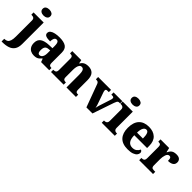

<svg xmlns="http://www.w3.org/2000/svg" viewBox="145 -1993 3452 3452"><g transform="rotate(45 1871.0 -267.0)"><path d="M-23 240V172H-16Q21 172 46 156Q71 140 84 101.5Q97 63 97 -4V-413Q97 -442 86 -456Q75 -470 57.5 -474.5Q40 -479 18 -479H15V-536H272V8Q272 97 237 148Q202 199 140 219.5Q78 240 -1 240ZM181 -622Q140 -622 112 -641Q84 -660 84 -698Q84 -738 112 -756Q140 -774 181 -774Q220 -774 249 -756Q278 -738 278 -698Q278 -660 249 -641Q220 -622 181 -622Z M563 10Q520 10 484 -8Q448 -26 427 -62.5Q406 -99 406 -154Q406 -236 461.5 -275Q517 -314 628 -318L710 -321V-375Q710 -410 705 -434.5Q700 -459 688 -472Q676 -485 654 -485Q633 -485 620 -472Q607 -459 600.5 -435Q594 -411 594 -377Q521 -377 484.5 -392.5Q448 -408 448 -446Q448 -484 477.5 -506.5Q507 -529 556 -539.5Q605 -550 664 -550Q775 -550 830 -512.5Q885 -475 885 -382V-128Q885 -101 890.5 -85.5Q896 -70 909.5 -63.5Q923 -57 945 -57H949V0H742L719 -62H710Q688 -35 668.5 -19.5Q649 -4 624.5 3Q600 10 563 10ZM631 -67Q656 -67 673.5 -82.5Q691 -98 700.5 -126Q710 -154 710 -191V-264L673 -261Q639 -259 620 -246Q601 -233 592.5 -209.5Q584 -186 584 -151Q584 -124 589 -105Q594 -86 604.5 -76.5Q615 -67 631 -67Z M994 0V-57H997Q1020 -57 1036 -62Q1052 -67 1061 -81.5Q1070 -96 1070 -125V-415Q1070 -442 1062 -456Q1054 -470 1039 -474.5Q1024 -479 1002 -479H999V-536H1228L1241 -469H1246Q1263 -498 1283.5 -515.5Q1304 -533 1332 -541.5Q1360 -550 1398 -550Q1477 -550 1519.5 -504.5Q1562 -459 1562 -358V-128Q1562 -97 1568 -82Q1574 -67 1588 -62Q1602 -57 1624 -57H1628V0H1387V-322Q1387 -387 1372.5 -422Q1358 -457 1321 -457Q1292 -457 1275.5 -435.5Q1259 -414 1252 -379.5Q1245 -345 1245 -305V-122Q1245 -94 1253 -80.5Q1261 -67 1275.5 -62Q1290 -57 1312 -57H1316V0Z M1734 -433Q1727 -451 1718 -461Q1709 -471 1694 -475Q1679 -479 1657 -479V-536H1985V-479H1947Q1928 -479 1919 -471.5Q1910 -464 1910 -449Q1910 -437 1913 -426Q1916 -415 1919 -406L1985 -217Q1992 -198 1998 -179.5Q2004 -161 2008.5 -143.5Q2013 -126 2015 -110Q2020 -131 2026 -154.5Q2032 -178 2037 -194L2103 -398Q2108 -412 2111 -424.5Q2114 -437 2114 -451Q2114 -464 2104 -471.5Q2094 -479 2073 -479H2049V-536H2271V-479H2248Q2235 -479 2225 -473.5Q2215 -468 2206 -452.5Q2197 -437 2187 -408L2048 0H1894Z M2284 0V-57H2296Q2313 -57 2328.5 -63Q2344 -69 2353.5 -84Q2363 -99 2363 -127V-415Q2363 -441 2353 -454.5Q2343 -468 2327.5 -473.5Q2312 -479 2296 -479H2280V-536H2538V-125Q2538 -98 2547.5 -83.5Q2557 -69 2572.5 -63Q2588 -57 2604 -57H2616V0ZM2445 -622Q2404 -622 2376.5 -641Q2349 -660 2349 -698Q2349 -738 2377 -756Q2405 -774 2446 -774Q2485 -774 2514 -756Q2543 -738 2543 -698Q2543 -660 2514 -641Q2485 -622 2445 -622Z M2949 10Q2813 10 2746 -62.5Q2679 -135 2679 -266Q2679 -407 2746.5 -478.5Q2814 -550 2937 -550Q3051 -550 3116.5 -489Q3182 -428 3182 -309V-255H2856Q2858 -159 2892 -114.5Q2926 -70 2989 -70Q3041 -70 3074 -95Q3107 -120 3123 -157Q3140 -151 3149.5 -138Q3159 -125 3159 -107Q3159 -78 3137.5 -51Q3116 -24 3070 -7Q3024 10 2949 10ZM3008 -323Q3008 -399 2992.5 -440Q2977 -481 2941 -481Q2904 -481 2881.5 -440.5Q2859 -400 2858 -323Z M3236 0V-57H3240Q3263 -57 3279 -62Q3295 -67 3304 -82.5Q3313 -98 3313 -129V-411Q3313 -441 3305.5 -455.5Q3298 -470 3283 -474.5Q3268 -479 3246 -479H3243V-536H3462L3482 -450H3487Q3502 -485 3522 -507Q3542 -529 3570 -539Q3598 -549 3638 -549Q3696 -549 3723 -523.5Q3750 -498 3750 -458Q3750 -406 3712.5 -381.5Q3675 -357 3611 -357Q3611 -385 3607 -403.5Q3603 -422 3593.5 -432Q3584 -442 3565 -442Q3543 -442 3528.5 -427Q3514 -412 3505.5 -387.5Q3497 -363 3493 -335.5Q3489 -308 3489 -285V-124Q3489 -95 3497 -80.5Q3505 -66 3520 -61.5Q3535 -57 3554 -57H3588V0Z"/></g></svg>

Font: Noto Serif Bengali ExtraBold
Style: Regular
Weight: 800
Designer: Juan Bruce, Universal Thirst, Indian Type Foundry and the Monotype Design Team.
Foundry: Monotype Imaging Inc.
Version: Version 2.003